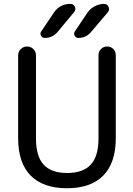

<svg xmlns="http://www.w3.org/2000/svg" viewBox="-20 -999 696 1008"><path d="M75.2 -274.4V-708Q75.2 -727.5 88.9 -741.2Q102.5 -754.9 122.1 -754.9Q141.6 -754.9 155.3 -741.2Q168.9 -727.5 168.9 -708V-271.5Q168.9 -178.7 209 -134.8Q249 -90.8 332.5 -90.8Q416 -90.8 456.5 -134.8Q497.1 -178.7 497.1 -271.5V-709Q497.1 -728.5 510.3 -741.7Q523.4 -754.9 542.5 -754.9Q561.5 -754.9 574.7 -741.7Q587.9 -728.5 587.9 -709V-274.4Q587.9 -143.6 522 -77.1Q456.1 -10.7 331.5 -10.7Q207 -10.7 141.1 -77.1Q75.2 -143.6 75.2 -274.4ZM282.2 -831.1Q255.9 -799.8 214.8 -799.8Q202.1 -799.8 195.3 -811.5Q192.4 -816.4 192.4 -822.3Q192.4 -828.1 196.3 -834L262.7 -932.6Q293.9 -978.5 349.6 -978.5Q366.2 -978.5 373 -963.4Q379.9 -948.2 369.1 -935.5ZM459 -832Q432.6 -799.8 390.6 -799.8Q377.9 -799.8 372.1 -811.5Q369.1 -816.4 369.1 -822.3Q369.1 -828.1 373 -834L438.5 -931.6Q453.1 -953.1 476.6 -965.8Q500 -978.5 526.4 -978.5Q543 -978.5 549.8 -962.9Q552.7 -957 552.7 -951.2Q552.7 -942.4 546.9 -935.5Z"/></svg>

Font: Gen Jyuu Gothic Regular
Style: Regular
Weight: 400
Designer: [Source Han Sans]
Ryoko NISHIZUKA  (kana & ideographs); Paul D. Hunt (Latin, Greek & Cyrillic); Wenlong ZHANG  (bopomofo
Version: Version 1.002.20150607